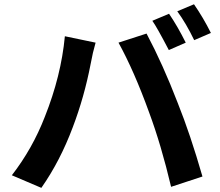

<svg xmlns="http://www.w3.org/2000/svg" viewBox="-20 -863 1040 909"><path d="M701.2 -764.6 780.3 -797.9Q820.3 -739.3 859.4 -661.1L779.3 -626Q721.7 -736.3 701.2 -764.6ZM819.3 -809.6 898.4 -842.8Q942.4 -779.3 978.5 -707L899.4 -672.9Q861.3 -752 819.3 -809.6ZM192.4 -310.5Q269.5 -503.9 287.1 -691.4L432.6 -661.1Q418.9 -614.3 409.2 -560.5Q378.9 -403.3 324.2 -259.8Q264.6 -100.6 175.8 26.4L36.1 -33.2Q133.8 -159.2 192.4 -310.5ZM685.5 -332Q615.2 -526.4 541 -661.1L673.8 -704.1Q751 -558.6 821.3 -376Q880.9 -227.5 938.5 -27.3L790 21.5Q743.2 -176.8 685.5 -332Z"/></svg>

Font: Nasu
Style: Bold
Weight: 700
Designer: Ryoko NISHIZUKA (kana &amp; ideographs); Paul D. Hunt (Latin, Greek &amp; Cyrillic); Wenlong ZHANG (bopomofo); Sandoll C
Version: Version 2014.1215